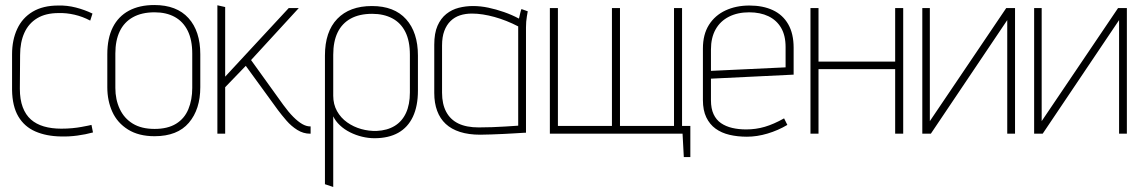

<svg xmlns="http://www.w3.org/2000/svg" viewBox="-20 -532 4541 764"><path d="M339 -450 348 -478Q317 -493 282 -502Q247 -511 212 -510Q151 -510 110 -485.5Q69 -461 48.5 -417Q28 -373 28 -316V-174Q29 -109 53 -68.5Q77 -28 120.5 -9Q164 10 222 11Q254 12 287.5 7.5Q321 3 350 -5L344 -35Q341 -34 330.5 -32Q320 -30 304.5 -27Q289 -24 268 -22Q247 -20 224 -20Q185 -20 154.5 -29Q124 -38 103 -56.5Q82 -75 70.5 -105.5Q59 -136 59 -179L60 -313Q60 -364 77 -401.5Q94 -439 128 -459.5Q162 -480 213 -480Q244 -481 276.5 -473.5Q309 -466 339 -450Z M777 -185V-316Q777 -408 730 -460Q683 -512 594 -512Q535 -512 493 -489.5Q451 -467 429 -423.5Q407 -380 407 -316V-185Q407 -131 427 -87Q447 -43 489.5 -16.5Q532 10 595 10Q686 10 731.5 -43.5Q777 -97 777 -185ZM745 -319V-182Q745 -135 729.5 -97.5Q714 -60 680.5 -39.5Q647 -19 595 -19Q543 -19 508.5 -40Q474 -61 456.5 -98.5Q439 -136 439 -182V-319Q439 -371 456.5 -407.5Q474 -444 509 -463.5Q544 -483 595 -483Q642 -483 675.5 -464.5Q709 -446 727 -409.5Q745 -373 745 -319Z M1107 -115 979 -293 1169 -500H1129L876 -227V-504L845 -511V0H876V-185L958 -270L1086 -94Q1101 -74 1120 -52Q1139 -30 1163 -15Q1187 0 1214 0H1216V-29H1214Q1199 -29 1182.5 -38.5Q1166 -48 1147 -67Q1128 -86 1107 -115Z M1643 -171V-311Q1643 -403 1596 -455.5Q1549 -508 1460 -508Q1371 -508 1322 -457Q1273 -406 1273 -311V201L1306 212V-69Q1315 -50 1332.5 -33.5Q1350 -17 1373 -5.5Q1396 6 1421 12Q1446 18 1470 18Q1526 18 1564.5 -3.5Q1603 -25 1623 -67.5Q1643 -110 1643 -171ZM1611 -314V-164Q1611 -116 1595.5 -82.5Q1580 -49 1550.5 -31Q1521 -13 1479 -11Q1448 -10 1417.5 -18.5Q1387 -27 1361.5 -45Q1336 -63 1321 -90Q1306 -117 1306 -151V-314Q1306 -367 1323.5 -403Q1341 -439 1375.5 -458Q1410 -477 1461 -477Q1507 -477 1541 -459Q1575 -441 1593 -405Q1611 -369 1611 -314Z M2080 -487 2055 -496Q2053 -492 2050 -479.5Q2047 -467 2045 -458Q2017 -473 1985.5 -484Q1954 -495 1923 -501.5Q1892 -508 1862 -508Q1833 -508 1805.5 -501Q1778 -494 1756 -476.5Q1734 -459 1721 -429.5Q1708 -400 1708 -354V-162Q1708 -122 1719.5 -91Q1731 -60 1753.5 -39Q1776 -18 1810.5 -7Q1845 4 1891 4Q1910 4 1934.5 3Q1959 2 1983.5 1Q2008 0 2029 -1.5Q2050 -3 2062 -3.5Q2074 -4 2073 -4V-423Q2073 -446 2076.5 -466.5Q2080 -487 2080 -487ZM1739 -163V-351Q1739 -385 1748 -409Q1757 -433 1773 -448.5Q1789 -464 1810.5 -471Q1832 -478 1858 -478Q1879 -478 1901.5 -474.5Q1924 -471 1947.5 -464.5Q1971 -458 1995 -448.5Q2019 -439 2042 -427V-32Q2043 -32 2028 -31Q2013 -30 1989.5 -28.5Q1966 -27 1938.5 -26Q1911 -25 1885 -25Q1836 -25 1804 -40.5Q1772 -56 1755.5 -87Q1739 -118 1739 -163Z M2685 -31V0H2696L2701 93H2727V-31ZM2662 -500V-31H2447V-500H2415V-31H2200V-500H2168V0H2694V-500Z M2809 -133V-219L3138 -235V-342Q3138 -398 3116.5 -435.5Q3095 -473 3055.5 -491.5Q3016 -510 2962 -510Q2909 -510 2867 -490.5Q2825 -471 2801 -433Q2777 -395 2777 -339V-134Q2777 -93 2790.5 -65Q2804 -37 2827.5 -20Q2851 -3 2883 4.5Q2915 12 2952 12Q2992 12 3034 -0.5Q3076 -13 3113 -35L3100 -61Q3059 -38 3023.5 -27.5Q2988 -17 2949 -17Q2919 -17 2893.5 -23Q2868 -29 2849 -42Q2830 -55 2819.5 -77.5Q2809 -100 2809 -133ZM3106 -345V-264L2809 -250V-335Q2809 -382 2827.5 -415Q2846 -448 2880.5 -465.5Q2915 -483 2961 -483Q3005 -483 3037.5 -467.5Q3070 -452 3088 -421.5Q3106 -391 3106 -345Z M3542 -287H3237V-500H3205V0H3237V-257H3542V0H3574V-500H3542Z M3680 -500H3650V0H3684L3988 -452V0H4019V-500H3984L3680 -50Z M4125 -500H4095V0H4129L4433 -452V0H4464V-500H4429L4125 -50Z"/></svg>

Font: Advent Pro ExtraLight
Style: Regular
Weight: 250
Version: Version 3.000